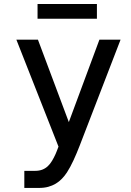

<svg xmlns="http://www.w3.org/2000/svg" viewBox="-20 -924 642 944"><path d="M164.6 -904.3H456.5V-832H164.6ZM99.6 -84H152.8Q172.4 -84 187.7 -89.8Q203.1 -95.7 214.8 -106.7Q226.6 -117.7 235.8 -133.1Q245.1 -148.4 253.4 -167Q256.8 -174.8 259.5 -181.9Q262.2 -189 267.6 -203.1L60.5 -729H166.5L318.4 -323.7L468.8 -729H572.8L371.6 -207.5Q356.9 -169.4 341.1 -135.3Q325.2 -101.1 309.1 -76.2Q297.9 -59.1 284.4 -45.2Q271 -31.2 254.4 -21.2Q237.8 -11.2 217.5 -5.6Q197.3 0 171.9 0H99.6Z"/></svg>

Font: Hack
Style: Regular
Weight: 400
Monospace: yes
Designer: Christopher Simpkins
Foundry: Christopher Simpkins
Version: Version 2.019; ttfautohint (v1.4.1) -l 4 -r 80 -G 350 -x 0 -